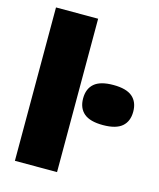

<svg xmlns="http://www.w3.org/2000/svg" viewBox="-119 -892 809 977"><g transform="rotate(15 285.0 -404.0)"><path d="M53.5 0V-808H275.5V0ZM438.5 -291.5Q370 -291.5 338.2 -318.8Q306.5 -346 306.5 -397Q306.5 -448 338.2 -475.2Q370 -502.5 438.5 -502.5Q507 -502.5 538.8 -475.2Q570.5 -448 570.5 -397Q570.5 -346 538.8 -318.8Q507 -291.5 438.5 -291.5Z"/></g></svg>

Font: Encode Sans SmExp Black
Style: Regular
Weight: 900
Width: 6
Designer: Multiple Designers
Foundry: Impallari Type
Version: Version 3.002; ttfautohint (v1.8.3) -l 8 -r 50 -G 200 -x 14 